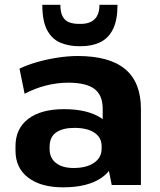

<svg xmlns="http://www.w3.org/2000/svg" viewBox="-20 -789 683 819"><path d="M418.1 -194.6V-324.2Q418.1 -383.5 382.6 -409.9Q347.1 -436.3 271.1 -436.3Q223.6 -436.3 175.8 -424.1Q128.1 -411.9 85 -389L63.2 -496.2Q94.9 -511.6 137.4 -523.9Q179.8 -536.1 225.3 -543.1Q270.8 -550.1 311.4 -550.1Q447 -550.1 514.1 -494Q581.1 -437.9 581.1 -324.2V0H456.5ZM249.3 10.1Q154.5 10.1 100.3 -31.2Q46.1 -72.5 46.1 -146.6V-165.7Q46.1 -240.3 100.5 -281.9Q154.9 -323.4 253.3 -323.4Q356.1 -323.4 415 -283.1Q473.9 -242.8 473.9 -169.2V-148.6Q473.9 -73.5 414.5 -31.7Q355.1 10.1 249.3 10.1ZM293.6 -72.4Q349.1 -72.4 381.3 -94.7Q413.5 -116.9 413.5 -155V-165.8Q413.5 -202.4 383 -222.9Q352.6 -243.5 297.1 -243.5Q247.6 -243.5 219.6 -224.1Q191.6 -204.8 191.6 -162.9V-153Q191.6 -115 218.9 -93.7Q246.1 -72.4 293.6 -72.4ZM315.8 -591.9Q274.6 -591.9 238.6 -606.5Q202.7 -621.1 181.6 -659.5Q160.5 -697.9 160.5 -768.6H237.5Q237.5 -735.3 247.9 -717.4Q258.4 -699.6 276.6 -693.3Q294.8 -687.1 315.8 -687.1H324.4Q362.8 -687.1 383.5 -707Q404.2 -726.8 404.2 -768.6H481.2Q481.2 -703.5 462.1 -664.9Q443.1 -626.2 407.9 -609.1Q372.8 -591.9 325.8 -591.9Z"/></svg>

Font: Pathway Extreme 8pt Thin 12pt
Style: Regular
Weight: 100
Version: Version 1.001;gftools[0.9.26]